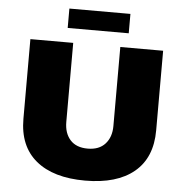

<svg xmlns="http://www.w3.org/2000/svg" viewBox="-58 -918 949 987"><g transform="rotate(5 416.5 -425.0)"><path d="M74 -277V-688H295V-280Q295 -222 326 -187.5Q357 -153 416 -153Q475 -153 506.5 -188Q538 -223 538 -280V-688H759V-277Q759 -136 670 -62Q581 12 417 12Q253 12 163.5 -62Q74 -136 74 -277ZM260 -862H575V-762H260Z"/></g></svg>

Font: Archivo Black
Style: Regular
Weight: 400
Designer: Hector Gatti
Foundry: Omnibus-Type
Version: Version 1.101; ttfautohint (v1.8)